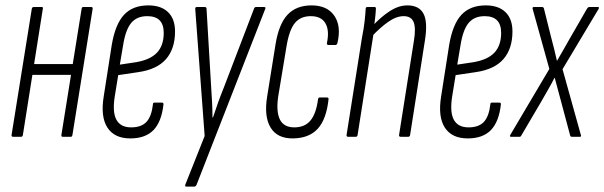

<svg xmlns="http://www.w3.org/2000/svg" viewBox="-20 -508 2244 713"><path d="M213 0Q207 0 208 -7L283 -475Q284 -482 289 -482H319Q325 -482 324 -475L249 -7Q248 0 243 0ZM29 0Q22 0 23 -7L98 -475Q99 -482 106 -482H135Q141 -482 139 -475L65 -7Q64 0 58 0ZM95 -230 101 -270H259L253 -230Z M464 6Q405 6 379 -34Q353 -74 365 -149L395 -341Q408 -418 440.5 -453Q473 -488 531 -488Q578 -488 604 -463Q630 -438 630 -391Q630 -327 596.5 -288.5Q563 -250 493 -240L419 -229L406 -149Q397 -91 412.5 -63Q428 -35 467 -35Q505 -35 524 -55.5Q543 -76 548 -121Q548 -127 554 -127H581Q588 -127 587 -120Q580 -56 550 -25Q520 6 464 6ZM425 -268 485 -277Q538 -286 563 -312.5Q588 -339 588 -386Q588 -448 527 -448Q488 -448 467 -422.5Q446 -397 437 -339Z M673 185Q669 185 668 183.5Q667 182 668 178L740 -3L705 -475Q705 -479 706.5 -480.5Q708 -482 711 -482H740Q747 -482 747 -475L764 -187Q766 -158 767.5 -129Q769 -100 769 -72H771Q780 -100 790.5 -129Q801 -158 812 -185L923 -475Q925 -482 931 -482H960Q963 -482 965 -480.5Q967 -479 965 -475L710 178Q707 185 701 185Z M1069 6Q1010 7 985 -34Q960 -75 972 -149L1003 -342Q1015 -418 1047.5 -453Q1080 -488 1137 -488Q1195 -488 1221.5 -449.5Q1248 -411 1233 -348Q1231 -341 1226 -341H1200Q1193 -341 1194 -348Q1204 -395 1188.5 -421.5Q1173 -448 1134 -448Q1096 -448 1075 -422.5Q1054 -397 1044 -336L1013 -149Q1005 -93 1019.5 -64Q1034 -35 1073 -35Q1112 -35 1133 -60.5Q1154 -86 1161 -139Q1162 -146 1167 -146H1194Q1201 -146 1200 -139Q1192 -65 1160 -30Q1128 5 1069 6Z M1468 0Q1461 0 1462 -7L1517 -356Q1525 -404 1516 -426Q1507 -448 1479 -448Q1452 -448 1422 -427Q1392 -406 1360 -372L1363 -411Q1393 -444 1426.5 -466Q1460 -488 1493 -488Q1536 -488 1552.5 -457.5Q1569 -427 1558 -358L1503 -7Q1502 0 1496 0ZM1273 0Q1266 0 1267 -7L1324 -367Q1331 -402 1334 -429Q1337 -456 1338 -476Q1338 -482 1345 -482H1371Q1376 -482 1376 -476Q1375 -454 1371.5 -428Q1368 -402 1366 -386L1367 -382L1308 -7Q1307 0 1301 0Z M1717 6Q1658 6 1632 -34Q1606 -74 1618 -149L1648 -341Q1661 -418 1693.5 -453Q1726 -488 1784 -488Q1831 -488 1857 -463Q1883 -438 1883 -391Q1883 -327 1849.5 -288.5Q1816 -250 1746 -240L1672 -229L1659 -149Q1650 -91 1665.5 -63Q1681 -35 1720 -35Q1758 -35 1777 -55.5Q1796 -76 1801 -121Q1801 -127 1807 -127H1834Q1841 -127 1840 -120Q1833 -56 1803 -25Q1773 6 1717 6ZM1678 -268 1738 -277Q1791 -286 1816 -312.5Q1841 -339 1841 -386Q1841 -448 1780 -448Q1741 -448 1720 -422.5Q1699 -397 1690 -339Z M1878 0Q1875 0 1874 -1.5Q1873 -3 1875 -7L2020 -252L1958 -475Q1957 -479 1958.5 -480.5Q1960 -482 1963 -482H1992Q1999 -482 2000 -476L2027 -368Q2033 -347 2038 -325.5Q2043 -304 2048 -283H2049Q2061 -303 2073 -324.5Q2085 -346 2096 -365L2160 -476Q2164 -482 2169 -482H2200Q2203 -482 2204 -480.5Q2205 -479 2203 -475L2069 -251L2137 -7Q2140 0 2133 0H2104Q2098 0 2097 -6L2066 -122Q2059 -146 2053 -170.5Q2047 -195 2040 -219H2039Q2027 -195 2013 -171Q1999 -147 1986 -124L1916 -5Q1914 0 1909 0Z"/></svg>

Font: Sofia Sans Extra Condensed Light
Style: Italic
Weight: 300
Italic angle: -9°
Version: Version 4.100